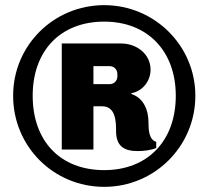

<svg xmlns="http://www.w3.org/2000/svg" viewBox="-20 -716 810 746"><path d="M385 -696C188 -696 31 -539 31 -344C31 -147 188 10 385 10C580 10 739 -147 739 -344C739 -539 580 -696 385 -696ZM385 -632C553 -632 663 -518 663 -344C663 -168 553 -55 385 -55C214 -55 107 -168 107 -344C107 -518 214 -632 385 -632ZM451 -547H220V-135H343V-303H377C429 -303 431 -245 431 -207C431 -148 462 -129 515 -129C538 -129 566 -132 587 -141V-165C558 -173 557 -214 557 -239C557 -290 537 -336 490 -351L491 -354C534 -362 565 -401 565 -445C565 -507 510 -547 451 -547ZM406 -459C423 -459 436 -446 436 -429V-419C436 -402 423 -389 406 -389H343V-459Z"/></svg>

Font: Chivo Light
Style: Bold
Weight: 900
Designer: Hector Gatti
Foundry: Omnibus-Type
Version: Version 1.003;PS 001.003;hotconv 1.0.70;makeotf.lib2.5.58329